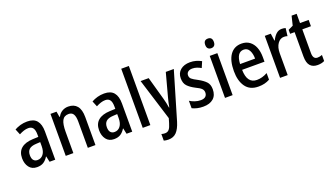

<svg xmlns="http://www.w3.org/2000/svg" viewBox="-79 -1420 4045 2320"><g transform="rotate(-20 1943.0 -260.0)"><path d="M244 -550Q328 -550 367.5 -502.5Q407 -455 407 -363V0H334L318 -74H315Q289 -32 256 -11Q223 10 172 10Q106 10 71 -36.5Q36 -83 36 -153Q36 -235 87.5 -278.5Q139 -322 237 -326L309 -329V-360Q309 -417 289.5 -443.5Q270 -470 230 -470Q202 -470 172.5 -460.5Q143 -451 111 -434L81 -507Q116 -527 157 -538.5Q198 -550 244 -550ZM256 -259Q193 -256 165 -230Q137 -204 137 -155Q137 -111 155.5 -90Q174 -69 206 -69Q252 -69 280.5 -106Q309 -143 309 -210V-262Z M772 -550Q846 -550 885 -503Q924 -456 924 -360V0H826V-339Q826 -401 807.5 -432.5Q789 -464 747 -464Q688 -464 664 -418Q640 -372 640 -274V0H542V-540H620L632 -468H638Q658 -508 693.5 -529Q729 -550 772 -550Z M1234 -550Q1318 -550 1357.5 -502.5Q1397 -455 1397 -363V0H1324L1308 -74H1305Q1279 -32 1246 -11Q1213 10 1162 10Q1096 10 1061 -36.5Q1026 -83 1026 -153Q1026 -235 1077.5 -278.5Q1129 -322 1227 -326L1299 -329V-360Q1299 -417 1279.5 -443.5Q1260 -470 1220 -470Q1192 -470 1162.5 -460.5Q1133 -451 1101 -434L1071 -507Q1106 -527 1147 -538.5Q1188 -550 1234 -550ZM1246 -259Q1183 -256 1155 -230Q1127 -204 1127 -155Q1127 -111 1145.5 -90Q1164 -69 1196 -69Q1242 -69 1270.5 -106Q1299 -143 1299 -210V-262Z M1630 0H1532V-760H1630Z M1701 -540H1805L1888 -243Q1896 -213 1903 -182.5Q1910 -152 1914 -122H1918Q1922 -148 1929 -178.5Q1936 -209 1945 -243L2025 -540H2128L1947 73Q1921 158 1881.5 199Q1842 240 1778 240Q1761 240 1746.5 238Q1732 236 1718 232V147Q1728 150 1739.5 152Q1751 154 1763 154Q1797 154 1816.5 131Q1836 108 1851 55L1868 -3Z M2487 -150Q2487 -72 2440 -31Q2393 10 2310 10Q2266 10 2231 1.5Q2196 -7 2168 -21V-117Q2195 -99 2232 -86.5Q2269 -74 2306 -74Q2348 -74 2368.5 -92.5Q2389 -111 2389 -144Q2389 -172 2369.5 -192.5Q2350 -213 2293 -240Q2235 -270 2201.5 -305.5Q2168 -341 2168 -405Q2168 -472 2214.5 -511Q2261 -550 2338 -550Q2378 -550 2413.5 -540Q2449 -530 2482 -512L2449 -435Q2424 -450 2396 -459.5Q2368 -469 2339 -469Q2303 -469 2283 -452.5Q2263 -436 2263 -408Q2263 -379 2283.5 -361Q2304 -343 2361 -314Q2418 -283 2452.5 -248Q2487 -213 2487 -150Z M2640 -745Q2695 -745 2695 -683Q2695 -652 2680.5 -636.5Q2666 -621 2640 -621Q2614 -621 2599 -636.5Q2584 -652 2584 -683Q2584 -745 2640 -745ZM2688 -540V0H2590V-540Z M3000 -549Q3061 -549 3103 -518Q3145 -487 3166.5 -433Q3188 -379 3188 -308V-248H2900Q2903 -72 3028 -72Q3098 -72 3165 -110V-25Q3132 -7 3097 1.5Q3062 10 3019 10Q2909 10 2855 -65.5Q2801 -141 2801 -266Q2801 -403 2853 -476Q2905 -549 3000 -549ZM3000 -471Q2909 -471 2901 -322H3094Q3094 -385 3071 -428Q3048 -471 3000 -471Z M3517 -550Q3543 -550 3567 -543L3555 -443Q3536 -450 3510 -450Q3461 -450 3428.5 -403.5Q3396 -357 3396 -281V0H3298V-540H3375L3388 -447H3393Q3413 -491 3444 -520.5Q3475 -550 3517 -550Z M3808 -75Q3837 -75 3868 -87V-9Q3851 0 3828 5Q3805 10 3779 10Q3718 10 3685 -27Q3652 -64 3652 -147V-459H3594V-510L3657 -540L3686 -659H3751V-540H3862V-459H3751V-154Q3751 -75 3808 -75Z"/></g></svg>

Font: Noto Sans Ethiopic Condensed Medium
Style: Regular
Weight: 500
Width: 3
Designer: Monotype Design Team
Foundry: Monotype Imaging Inc.
Version: Version 2.102; ttfautohint (v1.8.4.7-5d5b)